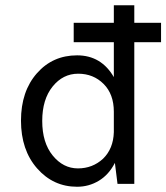

<svg xmlns="http://www.w3.org/2000/svg" viewBox="-20 -701 634 732"><path d="M261 -540V-614H594V-540ZM121 -422Q181 -490 274 -490Q366 -490 414 -407V-681H492V0H428L418 -80Q395 -35 357 -12Q319 11 274 11Q183 11 121.5 -59Q60 -129 60 -241Q60 -353 121 -422ZM141 -240Q141 -157 181 -108Q221 -59 277 -59Q333 -59 373 -96Q412 -134 414 -197V-275Q414 -342 375 -381Q336 -420 278 -420Q220 -420 180.5 -371Q141 -322 141 -240Z"/></svg>

Font: Karmilla
Style: Regular
Weight: 400
Designer: Jonathan Pinhorn
Version: Version 1.000